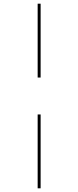

<svg xmlns="http://www.w3.org/2000/svg" viewBox="-20 -731 424 1040"><path d="M184 -311V-711H200V-311ZM184 289V-111H200V289Z"/></svg>

Font: EauTest Thin
Style: Italic
Weight: 250
Italic angle: -12°
Designer: Christian Thalmann (Catharsis Fonts)
Version: Version 0.001;PS 000.001;hotconv 1.0.88;makeotf.lib2.5.64775